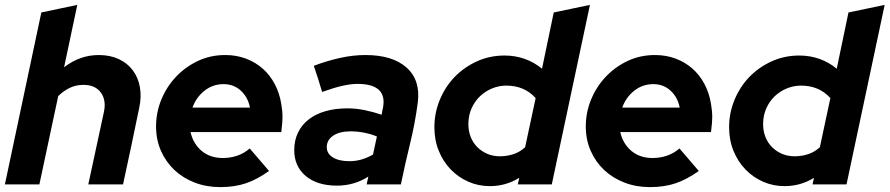

<svg xmlns="http://www.w3.org/2000/svg" viewBox="-21 -754 3637 785"><path d="M-1 0Q37 -177 73.5 -351.5Q110 -526 148 -703Q185 -711 221.5 -718.5Q258 -726 295 -734L241 -479Q306 -529 383 -529Q429 -529 464.5 -512.5Q500 -496 522 -466.5Q544 -437 551 -397.5Q558 -358 548 -312Q532 -234 515.5 -156Q499 -78 482 0H340Q356 -75 372 -148.5Q388 -222 404 -297Q414 -345 391 -376Q368 -407 320 -407Q289 -407 263.5 -394.5Q238 -382 217 -361Q197 -270 178.5 -180.5Q160 -91 140 0Z M1079 -55Q1030 -20 984 -4.5Q938 11 879 11Q823 11 775 -7.5Q727 -26 692 -59Q657 -92 637 -137.5Q617 -183 617 -237Q617 -294 638.5 -346.5Q660 -399 698 -439.5Q736 -480 787.5 -504.5Q839 -529 900 -529Q945 -529 984 -514.5Q1023 -500 1053 -473.5Q1083 -447 1102.5 -410Q1122 -373 1129 -329Q1134 -301 1134 -275Q1134 -264 1133 -252Q1132 -240 1129 -214H758Q769 -166 803.5 -137Q838 -108 890 -108Q921 -108 949 -117.5Q977 -127 1000 -147Q1020 -124 1039.5 -101Q1059 -78 1079 -55ZM893 -410Q849 -410 815 -383Q781 -356 766 -314H1001Q993 -356 964 -383Q935 -410 893 -410Z M1357 5Q1276 5 1229 -34.5Q1182 -74 1182 -140Q1182 -180 1197.5 -212Q1213 -244 1241.5 -266Q1270 -288 1310 -299.5Q1350 -311 1399 -311Q1435 -311 1471 -303.5Q1507 -296 1539 -285Q1541 -291 1541.5 -297Q1542 -303 1544 -309Q1555 -360 1529 -385.5Q1503 -411 1441 -411Q1413 -411 1378 -403Q1343 -395 1296 -378Q1288 -405 1279.5 -432Q1271 -459 1262 -485Q1318 -506 1370.5 -517.5Q1423 -529 1473 -529Q1584 -529 1641.5 -477.5Q1699 -426 1687 -334Q1676 -250 1655.5 -166.5Q1635 -83 1618 0H1478Q1480 -8 1481.5 -16Q1483 -24 1485 -32Q1427 5 1357 5ZM1315 -152Q1315 -126 1340 -110.5Q1365 -95 1407 -95Q1434 -95 1457.5 -102Q1481 -109 1504 -122L1520 -196Q1496 -206 1468 -211.5Q1440 -217 1412 -217Q1368 -217 1341.5 -199.5Q1315 -182 1315 -152Z M2096 0Q2098 -7 2099 -13.5Q2100 -20 2102 -27Q2047 7 1982 7Q1935 7 1894 -11Q1853 -29 1822 -61Q1791 -93 1773 -137Q1755 -181 1755 -234Q1755 -292 1777 -345.5Q1799 -399 1837.5 -439Q1876 -479 1928.5 -503Q1981 -527 2042 -527Q2086 -527 2125 -513Q2164 -499 2195 -473Q2207 -531 2219 -588Q2231 -645 2243 -703Q2280 -711 2317 -718.5Q2354 -726 2391 -734Q2352 -549 2313 -367Q2274 -185 2235 0ZM1894 -246Q1894 -218 1903.5 -194Q1913 -170 1930.5 -152.5Q1948 -135 1971.5 -125Q1995 -115 2023 -115Q2051 -115 2077.5 -123.5Q2104 -132 2126 -152Q2137 -203 2147.5 -252.5Q2158 -302 2169 -353Q2123 -404 2049 -404Q2019 -404 1991 -392.5Q1963 -381 1941.5 -360.5Q1920 -340 1907 -311Q1894 -282 1894 -246Z M2836 -55Q2787 -20 2741 -4.5Q2695 11 2636 11Q2580 11 2532 -7.5Q2484 -26 2449 -59Q2414 -92 2394 -137.5Q2374 -183 2374 -237Q2374 -294 2395.5 -346.5Q2417 -399 2455 -439.5Q2493 -480 2544.5 -504.5Q2596 -529 2657 -529Q2702 -529 2741 -514.5Q2780 -500 2810 -473.5Q2840 -447 2859.5 -410Q2879 -373 2886 -329Q2891 -301 2891 -275Q2891 -264 2890 -252Q2889 -240 2886 -214H2515Q2526 -166 2560.5 -137Q2595 -108 2647 -108Q2678 -108 2706 -117.5Q2734 -127 2757 -147Q2777 -124 2796.5 -101Q2816 -78 2836 -55ZM2650 -410Q2606 -410 2572 -383Q2538 -356 2523 -314H2758Q2750 -356 2721 -383Q2692 -410 2650 -410Z M3301 0Q3303 -7 3304 -13.5Q3305 -20 3307 -27Q3252 7 3187 7Q3140 7 3099 -11Q3058 -29 3027 -61Q2996 -93 2978 -137Q2960 -181 2960 -234Q2960 -292 2982 -345.5Q3004 -399 3042.5 -439Q3081 -479 3133.5 -503Q3186 -527 3247 -527Q3291 -527 3330 -513Q3369 -499 3400 -473Q3412 -531 3424 -588Q3436 -645 3448 -703Q3485 -711 3522 -718.5Q3559 -726 3596 -734Q3557 -549 3518 -367Q3479 -185 3440 0ZM3099 -246Q3099 -218 3108.5 -194Q3118 -170 3135.5 -152.5Q3153 -135 3176.5 -125Q3200 -115 3228 -115Q3256 -115 3282.5 -123.5Q3309 -132 3331 -152Q3342 -203 3352.5 -252.5Q3363 -302 3374 -353Q3328 -404 3254 -404Q3224 -404 3196 -392.5Q3168 -381 3146.5 -360.5Q3125 -340 3112 -311Q3099 -282 3099 -246Z"/></svg>

Font: Rosa Sans
Style: Bold Italic
Weight: 700
Italic angle: -12°
Designer: Pentagram / MCKL
Foundry: Pentagram / MCKL
Version: Version 1.005;September 16, 2019;FontCreator 11.5.0.2425 64-